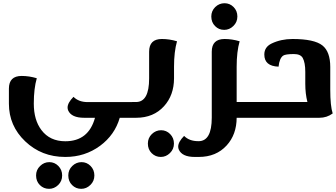

<svg xmlns="http://www.w3.org/2000/svg" viewBox="-20 -730 2085 1190"><path d="M816.4 0H722.2Q691.4 106.4 600.1 173.8Q506.3 242.7 385.7 242.7H383.8Q237.8 242.7 136.2 146Q35.2 49.8 35.2 -87.4V-180.7Q35.2 -259.3 114.3 -259.3Q160.6 -259.3 208 -245.1Q189.5 -180.7 189.5 -88.4V-87.4Q189.5 13.7 236.8 76.2Q289.1 145.5 384.8 145.5Q528.8 145.5 568.8 0H501.5Q422.4 0 402.3 -45.9Q398.9 -54.2 398.9 -63.5Q398.9 -92.8 435.5 -129.9Q467.8 -97.2 523.9 -97.2H816.4ZM426.8 417Q403.3 393.6 403.3 357.4Q403.3 322.8 427.7 298.8Q452.6 274.9 485.4 274.9Q518.1 274.9 541.5 298.8Q564.9 322.8 564.9 357.4Q564.9 392.6 540 416.5Q515.6 440.4 483.4 440.4Q450.2 440.4 426.8 417ZM227.1 417Q203.6 393.6 203.6 357.4Q203.6 322.8 228.5 298.8Q252.9 274.9 285.6 274.9Q318.4 274.9 341.8 298.8Q365.2 322.8 365.2 357.4Q365.2 392.6 340.8 416.5Q315.9 440.4 284.2 440.4Q250.5 440.4 227.1 417Z M919.9 219.2Q896.5 195.8 896.5 159.7Q896.5 125 920.9 101.1Q945.8 77.1 978.5 77.1Q1011.2 77.1 1034.7 101.1Q1058.1 125 1058.1 159.7Q1058.1 194.8 1033.2 218.8Q1008.8 242.7 976.6 242.7Q943.4 242.7 919.9 219.2ZM1077.1 -474.1Q1058.6 -409.2 1058.6 -316.9V-243.7Q1058.1 -139.6 996.6 -71.8Q931.6 0 823.7 0H798.8V-97.7H823.2Q904.3 -97.7 904.3 -243.7V-409.7Q904.3 -488.3 983.4 -488.3Q1030.3 -488.3 1077.1 -474.1Z M1313 -568.4Q1289.6 -591.8 1289.6 -627.9Q1289.6 -662.1 1314 -686.5Q1338.9 -710 1371.6 -710Q1404.3 -710 1427.7 -686.5Q1451.2 -662.6 1451.2 -627.9Q1451.2 -592.8 1426.3 -568.8Q1401.9 -544.9 1369.6 -544.9Q1335.9 -544.9 1313 -568.4ZM1554.2 0H1446.8Q1446.3 104 1384.8 171.4Q1319.8 242.7 1211.9 242.7H1187Q1107.9 242.7 1087.9 196.3Q1084.5 188 1084.5 178.7Q1084.5 149.4 1121.1 112.3Q1152.8 145 1209.5 145H1210.9Q1292.5 145 1292.5 -1V-409.7Q1292.5 -488.3 1372.1 -488.3Q1418 -488.3 1465.3 -474.1Q1446.8 -409.7 1446.8 -316.9V-97.7H1554.2Z M1533.2 0V-97.7H1885.3Q1872.1 -149.4 1872.1 -210.9V-284.7Q1872.1 -341.8 1856.4 -370.6Q1842.8 -395 1801.8 -395Q1748.5 -395 1734.4 -384.8Q1711.9 -368.2 1706.5 -316.9Q1618.2 -319.8 1618.2 -392.1Q1618.2 -438.5 1663.6 -460.4Q1721.7 -488.3 1793 -488.3Q1928.2 -488.3 1978.5 -448.2Q2026.9 -409.7 2026.9 -314.9V-174.8Q2026.9 -72.8 2042 -26.9Q2005.9 0 1959.5 0Z"/></svg>

Font: Sukar
Style: black
Weight: 900
Designer: Dario Muhafara - Ghiath Alsory
Foundry: Dario Muhafara - Ghiath Alsory
Version: Version 1.00 March 27, 2016, initial release